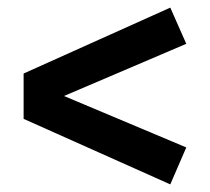

<svg xmlns="http://www.w3.org/2000/svg" viewBox="-20 -585 550 504"><path d="M469 -470 148 -333 469 -198 427 -101 42 -273V-392L427 -565Z"/></svg>

Font: Fira Sans Medium
Style: Regular
Weight: 500
Designer: bBox Type GmbH & Carrois Corporate GbR & Edenspiekermann AG
Foundry: bBox Type GmbH & Carrois Corporate GbR & Edenspiekermann AG
Version: Version 4.301